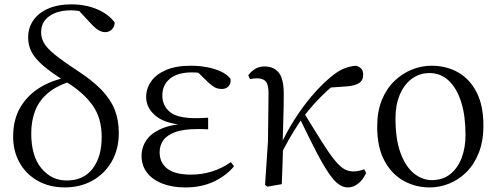

<svg xmlns="http://www.w3.org/2000/svg" viewBox="-20 -825 2233 860"><path d="M270.4 14.4Q201.8 14.4 149.5 -14.9Q97.2 -44.3 68.1 -95.6Q38.9 -146.9 38.9 -213.3Q38.9 -289.5 71.1 -344.1Q103.2 -398.7 158.8 -432.8Q214.4 -467 285.5 -479.7V-487.2L306.2 -463.1Q236.9 -443.5 195.8 -409Q154.7 -374.6 137.3 -328.6Q119.9 -282.6 119.9 -227.5Q119.9 -125.9 165.3 -71.3Q210.7 -16.6 279.1 -16.6Q354 -16.6 394.8 -69.4Q435.5 -122.1 435.5 -211.8Q435.5 -297.6 393.4 -355.1Q351.3 -412.6 277.4 -457.5Q209.4 -499.6 172.3 -532Q135.3 -564.3 120.7 -593.6Q106.1 -622.9 106.1 -656.9Q106.1 -701.6 130.1 -735.1Q154 -768.6 197.1 -787Q240.2 -805.5 298.3 -805.5Q362.9 -805.5 414.6 -783.7Q466.3 -761.9 493.8 -724.3Q493.6 -706.4 481.6 -693.7Q469.6 -681 450.8 -681Q435.5 -681 419.8 -690.8Q404.1 -700.5 386.3 -720.5L325.2 -785.9L383.8 -777.9L388.2 -755.9Q369.6 -767.3 346.6 -773Q323.5 -778.7 297.7 -778.7Q237.5 -778.7 200.9 -752.6Q164.2 -726.5 164.2 -680.2Q164.2 -655.4 176.6 -633Q188.9 -610.5 224.1 -581.6Q259.3 -552.7 327.8 -507.8Q395 -463.9 435.3 -421.8Q475.7 -379.6 493.9 -333.6Q512.1 -287.5 512.1 -229.1Q512.1 -157.2 480.8 -102.2Q449.5 -47.2 394.8 -16.4Q340.1 14.4 270.4 14.4Z M810.3 14.6Q752 14.6 707.7 -2.5Q663.3 -19.6 638.7 -51.5Q614.1 -83.4 614.1 -126.7Q614.1 -165.3 635.9 -197.3Q657.7 -229.3 705.5 -249.5Q753.3 -269.8 830.7 -271.6V-263.4Q727.9 -266.8 681.3 -302.9Q634.7 -339 634.7 -390.7Q634.7 -428.3 656.7 -460Q678.6 -491.8 723.1 -511.2Q767.6 -530.6 834.8 -530.6Q870.9 -530.6 905.4 -524.4Q940 -518.1 968.3 -505.3Q996.6 -492.4 1012.6 -471.9Q1015.2 -450.8 1003.8 -438.7Q992.5 -426.5 974.6 -426.5Q957.7 -426.5 944.7 -432.4Q931.7 -438.4 911.9 -456.8L854.6 -512.6L910.7 -511.5L920 -491.9Q894.4 -496.3 876.7 -498.5Q859.1 -500.7 839.7 -500.7Q775 -500.7 741 -472.4Q707.1 -444.1 707.1 -397.6Q707.1 -351.6 741 -323.6Q774.8 -295.7 856.2 -295.7Q868.3 -295.7 881.2 -296.2Q894.1 -296.7 912.3 -297.7V-245.7Q892.9 -246.9 883.4 -246.9Q874 -246.9 865.6 -246.9Q800.1 -246.9 763.1 -232.6Q726.1 -218.4 710.6 -195.2Q695 -172 695 -143.3Q695 -95.8 729.7 -69.3Q764.4 -42.9 834.6 -42.9Q885.3 -42.9 930.3 -57.2Q975.3 -71.5 1013.9 -98.8L1028.3 -80.5Q994.8 -38.9 938.8 -12.1Q882.9 14.6 810.3 14.6Z M1177 11.1 1167.2 3.1 1180.3 -191.8 1182.8 -402.2Q1183.6 -443.1 1171.6 -458.6Q1159.6 -474.2 1131.2 -474.2Q1122.6 -474.2 1115 -473.3Q1107.3 -472.4 1099.5 -470.4L1092.1 -488Q1103.4 -503.6 1121.7 -515.5Q1140 -527.4 1164.6 -527.4Q1207.5 -527.4 1229.7 -498.4Q1251.9 -469.3 1250.9 -397.8Q1250.9 -346.1 1249.1 -289.8Q1247.3 -233.4 1245.8 -177.6L1248 -174.4Q1246.8 -130 1245.4 -86.7Q1244.1 -43.4 1242.1 0ZM1235.7 -128.6 1221.1 -155.3H1228.2L1235.1 -171Q1263 -232.9 1299.3 -289.9Q1335.5 -346.8 1376.6 -395.1Q1417.8 -443.4 1459.1 -478.1Q1493.9 -507.7 1521.9 -518.4Q1549.8 -529 1574.7 -530.6Q1587.6 -527.2 1597.2 -518.5Q1606.7 -509.8 1606.7 -489.9Q1606.7 -464.7 1587.8 -452.6Q1568.9 -440.5 1531.1 -437.9L1441.1 -431.6L1513.1 -474.7Q1468.4 -441.2 1425.4 -399.5Q1382.4 -357.7 1337.8 -300.4L1332.2 -293.4Q1314.3 -266.1 1299.9 -243.4Q1285.6 -220.8 1270.8 -194.4Q1256 -168.1 1235.7 -128.6ZM1538.4 14.6Q1516.6 14.6 1495.9 -0.4Q1475.3 -15.4 1451.6 -50.5Q1427.8 -85.6 1396.6 -145.5Q1365.4 -205.4 1321.8 -295.8L1343 -317.2Q1390.7 -238.7 1422.9 -188Q1455 -137.3 1478.2 -108.6Q1501.4 -79.9 1520.8 -68.5Q1540.2 -57.1 1562.3 -57.1Q1577 -57.1 1589.9 -60.3Q1602.9 -63.4 1611.5 -67L1619.9 -50.7Q1606.1 -19.1 1583.9 -2.2Q1561.7 14.6 1538.4 14.6Z M1904.1 14.6Q1842.7 14.6 1789.2 -14.3Q1735.7 -43.3 1702.6 -103.8Q1669.5 -164.4 1669.5 -258Q1669.5 -325.8 1690.2 -376.7Q1710.9 -427.5 1746.1 -461.6Q1781.4 -495.8 1824.7 -513.2Q1867.9 -530.6 1912.5 -530.6Q1980.5 -530.6 2032.9 -500.3Q2085.4 -470 2115.4 -410.5Q2145.3 -351.1 2145.3 -263.4Q2145.3 -193 2124.6 -140.7Q2103.9 -88.3 2069.1 -53.9Q2034.2 -19.4 1991.3 -2.4Q1948.5 14.6 1904.1 14.6ZM1914 -18.2Q1963 -18.2 1996.6 -44.9Q2030.2 -71.6 2047.7 -117.6Q2065.2 -163.6 2065.2 -220.9Q2065.2 -306 2045.6 -368.1Q2026.1 -430.2 1989.7 -464Q1953.4 -497.8 1903.8 -497.8Q1859.4 -497.8 1824.7 -472.2Q1790 -446.7 1770.7 -400.7Q1751.4 -354.8 1751.4 -294.9Q1751.4 -200.6 1774.3 -139Q1797.3 -77.4 1834.6 -47.8Q1871.9 -18.2 1914 -18.2Z"/></svg>

Font: Noto Serif KR
Style: Regular
Weight: 200
Designer: Ryoko NISHIZUKA 西塚涼子 (kana & ideographs); Frank Grießhammer (Latin, Greek & Cyrillic); Wenlong ZHANG 张文龙 (bopomofo); San
Foundry: Adobe
Version: Version 2.001;hotconv 1.1.0;makeotfexe 2.6.0